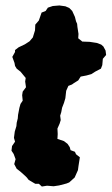

<svg xmlns="http://www.w3.org/2000/svg" viewBox="-20 -664 408 702"><path d="M133 18 122 8H109L85 -6L78 -15L73 -20L54 -37L41 -47L32 -64L37 -82L30 -101L22 -113L24 -130L35 -146L31 -160L34 -183L40 -203L41 -215L45 -231L46 -244L51 -270L55 -284L63 -296L61 -316L63 -329L75 -345L72 -366L74 -379L55 -402L41 -413L35 -423L33 -434L25 -456L35 -474V-481L48 -491L71 -502L88 -513L100 -527L108 -553L109 -574L122 -589L132 -618L147 -624L155 -636L173 -642L197 -644L219 -641L233 -635L244 -624L254 -602L258 -586L262 -577L263 -566L267 -540L266 -524L281 -512L308 -511L334 -507L350 -501L358 -494L366 -479L368 -463L356 -449L354 -426L349 -413L328 -402L314 -393L296 -388L275 -384L266 -370L250 -360L243 -355L230 -350L222 -332L219 -305L214 -288L207 -270L204 -254L200 -241L202 -225L198 -212L190 -194L191 -174L190 -156L214 -148L227 -138L235 -126L238 -115L254 -109L258 -100L272 -89L267 -57L265 -42L253 -15L233 3L223 7L196 14L176 17L152 15Z"/></svg>

Font: Winky Rough
Style: Bold Italic
Weight: 700
Italic angle: -8.97852°
Designer: Simon Atzbach
Foundry: typofactur
Version: Version 1.206; ttfautohint (v1.8.4.7-5d5b)